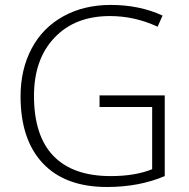

<svg xmlns="http://www.w3.org/2000/svg" viewBox="-20 -745 763 775"><path d="M381.8 -359.9H645V-34.2Q541.5 9.8 412.1 9.8Q243.2 9.8 153.1 -85.7Q63 -181.2 63 -356Q63 -464.8 107.7 -549.1Q152.3 -633.3 235.6 -679.2Q318.8 -725.1 426.8 -725.1Q543.5 -725.1 636.2 -682.1L616.2 -637.2Q523.4 -680.2 423.8 -680.2Q282.7 -680.2 200 -593Q117.2 -505.9 117.2 -357.9Q117.2 -196.8 195.8 -115.5Q274.4 -34.2 426.8 -34.2Q525.4 -34.2 594.2 -62V-313H381.8Z"/></svg>

Font: CAA NEO Sans Light
Style: Regular
Weight: 300
Version: Version 1.10